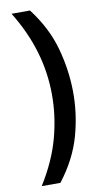

<svg xmlns="http://www.w3.org/2000/svg" viewBox="-99 -803 507 983"><g transform="rotate(-10 155.0 -312.0)"><path d="M132 136H35Q108 19 138.5 -94.5Q169 -208 168 -320Q167 -548 36 -760H132Q212 -655 243.5 -543.5Q275 -432 277 -319Q279 -202 247 -86.5Q215 29 132 136Z"/></g></svg>

Font: AR One Sans SemiBold
Style: Regular
Weight: 600
Designer: Niteesh Yadav
Foundry: Niteesh Yadav
Version: Version 1.001;gftools[0.9.33]